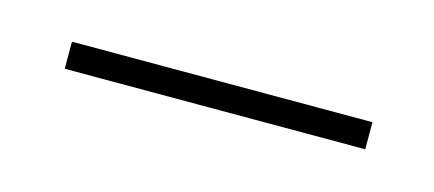

<svg xmlns="http://www.w3.org/2000/svg" viewBox="-23 -341 310 137"><g transform="rotate(15 132.5 -273.0)"><path d="M22 -263H244V-283H22Z"/></g></svg>

Font: Noto Serif Display Condensed
Style: Regular
Weight: 400
Width: 3
Designer: Monotype Design Team
Foundry: Monotype Imaging Inc.
Version: Version 2.009